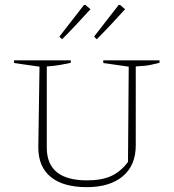

<svg xmlns="http://www.w3.org/2000/svg" viewBox="-20 -765 718 792"><path d="M338 7Q241 7 189.5 -35Q138 -77 138 -157L143 -490L38 -505V-516H272V-506Q255 -502 230 -497.5Q205 -493 173 -491V-156Q173 -21 339 -21Q400 -21 439 -39Q478 -57 508 -97L511 -490L406 -505V-516H638V-506Q622 -502 602 -497.5Q582 -493 540 -491V-165Q540 -83 486.5 -38Q433 7 338 7ZM225 -614 326 -744 332 -745 353 -727Q325 -696 295.5 -664.5Q266 -633 236 -603ZM368 -614 469 -744 475 -745 496 -727Q468 -696 438.5 -664.5Q409 -633 379 -603Z"/></svg>

Font: Piazzolla SC Thin
Style: Regular
Weight: 100
Designer: Juan Pablo del Peral
Foundry: Huerta Tipografica
Version: Version 1.330